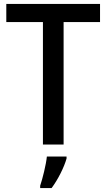

<svg xmlns="http://www.w3.org/2000/svg" viewBox="-20 -734 541 975"><path d="M303 0V-622H488V-714H12V-622H198V0ZM318 71V61H218C214 102 196 174 184 209V221H242C275 177 306 114 318 71Z"/></svg>

Font: Noto Sans Myanmar UI SemiCondensed Medium
Style: Regular
Weight: 500
Width: 4
Designer: Monotype Design Team
Foundry: Monotype Imaging Inc.
Version: Version 2.103